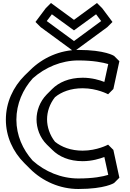

<svg xmlns="http://www.w3.org/2000/svg" viewBox="-20 -1207 866 1277"><path d="M700 -44C665 -33 601 -20 501 -20C387 -20 278 -66 197 -139C131 -213 89 -307 89 -411C89 -516 132 -613 198 -686C280 -759 388 -805 501 -805C602 -805 666 -791 700 -781L674 -662C644 -674 592 -690 530 -690C439 -690 371 -659 327 -615L292 -580L291 -579C244 -531 223 -469 223 -413C223 -356 244 -292 292 -245L328 -210C372 -166 439 -135 530 -135C592 -135 646 -152 674 -163ZM739 10 774 -25 734 -210 699 -245C699 -245 626 -205 530 -205C451 -205 390 -229 346 -264C311 -308 293 -363 293 -413C293 -463 310 -516 346 -561C389 -596 450 -620 530 -620C626 -620 699 -580 699 -580L734 -615L774 -800L739 -835C739 -835 680 -875 501 -875C379 -875 263 -823 180 -740L144 -705C67 -628 19 -525 19 -411C19 -299 66 -198 142 -122L143 -121L179 -85C263 -1 379 50 501 50C680 50 739 10 739 10ZM325 -1112 472 -1005 619 -1112 653 -1067 472 -934 291 -1067ZM319 -1187 284 -1152 216 -1061 251 -1026 472 -864 693 -1026 728 -1061 660 -1152 625 -1187 472 -1075Z"/></svg>

Font: Hussar Press
Style: Bold
Weight: 700
Foundry: Cannot Into Space Fonts
Version: Version 1.43